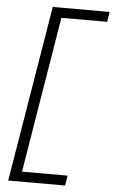

<svg xmlns="http://www.w3.org/2000/svg" viewBox="-63 -865 626 1049"><g transform="rotate(5 250.0 -340.0)"><path d="M23 143 183 -823H495L486 -768H235L94 88H344L335 143Z"/></g></svg>

Font: Iosevka SS04 Light Oblique
Style: Regular
Weight: 300
Italic angle: -9°
Monospace: yes
Designer: Belleve Invis
Foundry: Belleve Invis
Version: Version 19.0.0; ttfautohint (v1.8.4)